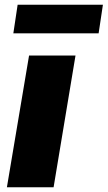

<svg xmlns="http://www.w3.org/2000/svg" viewBox="-20 -786 452 806"><path d="M102 -553H297L205 0H9ZM54 -766H412L394 -646H36Z"/></svg>

Font: Nebula Sans Black
Style: Regular
Weight: 900
Italic angle: -9°
Designer: Paul D. Hunt for Adobe (as Source Sans)
Foundry: Nebula Entertainment & Broadcasting LLC
Version: Version 1.010